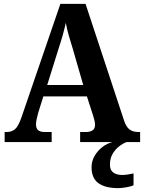

<svg xmlns="http://www.w3.org/2000/svg" viewBox="-20 -734 744 992"><path d="M4 0V-52H15Q40 -52 57 -66Q74 -80 90 -125L292 -714H422L621 -111Q632 -78 649.5 -65Q667 -52 694 -52H704V0H394V-52H425Q445 -52 458 -60.5Q471 -69 471 -89Q471 -101 467.5 -114Q464 -127 461 -137L429 -236H204L177 -150Q174 -138 170 -121Q166 -104 166 -91Q166 -72 176.5 -62Q187 -52 211 -52H247V0ZM224 -295H410L356 -482Q345 -517 335.5 -550Q326 -583 320 -616Q313 -584 304 -552Q295 -520 284 -487ZM591 238Q523 238 488 212Q453 186 453 130Q453 99 468.5 72Q484 45 508.5 26Q533 7 561 0H634Q615 7 595 22.5Q575 38 561.5 61.5Q548 85 548 117Q548 145 565.5 157.5Q583 170 611 170Q636 170 670 162V223Q656 230 631 234Q606 238 591 238Z"/></svg>

Font: Noto Serif Sinhala SemiCondensed
Style: Bold
Weight: 700
Width: 4
Designer: Jelle Bosma - Monotype Design Team
Foundry: Monotype Imaging Inc.
Version: Version 2.007; ttfautohint (v1.8.4.7-5d5b)